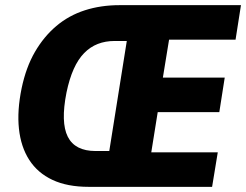

<svg xmlns="http://www.w3.org/2000/svg" viewBox="-20 -725 955 745"><path d="M324 0Q241 0 183.5 -27Q126 -54 93.5 -104.5Q61 -155 53.5 -225.5Q46 -296 64 -383Q81 -464 115.5 -523.5Q150 -583 198.5 -624Q247 -665 309 -685Q371 -705 444 -705H915L894 -571H636L612 -424H852L831 -290H592L567 -134H825L803 0ZM351 -139H404L472 -566H425Q389 -566 359.5 -554.5Q330 -543 306.5 -519Q283 -495 266 -457Q249 -419 238 -366Q215 -250 243 -194.5Q271 -139 351 -139Z"/></svg>

Font: Nunito Sans 10pt Condensed Black
Style: Italic
Weight: 900
Width: 3
Italic angle: -9°
Designer: Vernon Adams
Foundry: Vernon Adams
Version: Version 3.101;gftools[0.9.27]